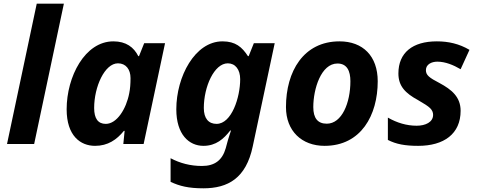

<svg xmlns="http://www.w3.org/2000/svg" viewBox="-20 -780 2583 1040"><path d="M165 0 326 -760H179L18 0Z M495 10C564 10 612 -23 651 -71H655L648 0H758L874 -546H761L733 -476H729C705 -524 663 -556 594 -556C440 -556 341 -365 341 -188C341 -44 416 10 495 10ZM553 -109C511 -109 490 -138 490 -195C490 -310 547 -437 619 -437C662 -437 687 -404 687 -357C687 -326 685 -299 680 -275C664 -190 613 -109 553 -109Z M1082 240C1215 240 1313 185 1349 13L1468 -546H1355L1327 -476H1323C1291 -525 1256 -556 1185 -556C1036 -556 935 -365 935 -188C935 -51 1004 10 1082 10C1150 10 1192 -28 1227 -73H1231C1232 -74 1215 -26 1207 7L1203 22C1184 89 1142 119 1074 119C1011 119 955 104 904 77V205C953 228 1001 240 1082 240ZM1153 -109C1110 -109 1084 -138 1084 -195C1084 -310 1140 -437 1214 -437C1255 -437 1281 -403 1281 -351C1281 -253 1235 -109 1153 -109Z M1738 10C1936 10 2026 -156 2026 -340C2026 -476 1946 -556 1819 -556C1624 -556 1529 -393 1529 -200C1529 -70 1615 10 1738 10ZM1750 -110C1701 -110 1677 -140 1677 -200C1677 -298 1719 -436 1808 -436C1860 -436 1878 -395 1878 -340C1878 -223 1832 -110 1750 -110Z M2245 10C2385 10 2475 -55 2475 -180C2475 -255 2426 -295 2361 -330C2305 -359 2287 -373 2287 -400C2287 -431 2317 -446 2349 -446C2392 -446 2436 -428 2475 -405L2523 -510C2467 -543 2409 -556 2346 -556C2215 -556 2138 -495 2138 -382C2138 -313 2176 -275 2244 -238C2277 -219 2299 -205 2310 -194C2321 -183 2326 -171 2326 -158C2326 -118 2284 -99 2237 -99C2182 -99 2130 -115 2081 -143V-22C2126 1 2174 10 2245 10Z"/></svg>

Font: BC Sans
Style: Bold Italic
Weight: 700
Italic angle: -12°
Designer: Monotype Design Team
Province of B.C.
Foundry: Monotype Imaging Inc.
Version: Version 2.000;GOOG;noto-source:20170915:90ef993387c0